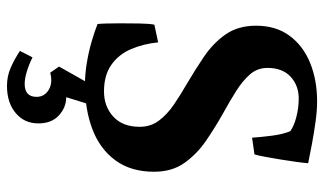

<svg xmlns="http://www.w3.org/2000/svg" viewBox="-214 -493 951 564"><g transform="rotate(90 262.0 -210.5)"><path d="M248 -40Q292.3 -40 322.2 -67.4Q352 -94.8 352 -145Q352 -177 334 -201.1Q315.9 -225.3 287 -245.1Q258 -265 223.9 -284.5Q184 -308 144.9 -334.5Q105.8 -361.1 80.4 -397.5Q55 -433.9 55 -487Q55 -545 84.5 -585Q114 -625 164.4 -645.5Q214.8 -666 277 -666Q304 -666 336.5 -661.5Q369 -657 401.5 -651Q434 -645 459 -639.7Q458 -627 455 -605Q452 -583 448 -558.5Q444 -534 440.1 -513.2Q436.3 -492.4 433 -482L384 -475Q382 -502.8 378 -533.9Q374 -565 365 -587Q350.5 -598 323.3 -605Q296.2 -612 269 -612Q230.7 -612 204.8 -588.1Q179 -564.2 179 -520Q179 -490.6 198 -468.8Q217 -447 247.3 -428Q277.5 -409 312 -390Q353 -367 392.5 -340Q432 -313 458 -276.4Q484 -239.8 484 -187Q484 -119 450.5 -73.5Q417.1 -28 359.2 -6Q301.3 16 228 16Q198.1 16 164.5 10.5Q130.9 5 100.5 -4Q70 -13 50 -21Q49 -31 48.5 -48.4Q48 -65.9 48 -88Q48 -115 48.5 -144.5Q49 -174 52 -188L104 -199Q108 -157 123.4 -120.3Q138.8 -83.6 169.6 -61.8Q200.4 -40 248 -40ZM175 92 227 0H287L265 71Q295 71 318.5 92.5Q342 114 342 153Q342 194 311.5 219.5Q281 245 232 245Q204 245 179.5 234.5Q155 224 129 207L148 170Q168 180 189 186.5Q210 193 226 193Q264 193 264 158Q264 135 243.5 122.5Q223 110 193 118Z"/></g></svg>

Font: Buenard
Style: Regular
Weight: 400
Version: Version 2.000